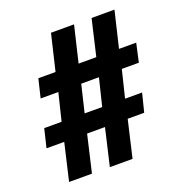

<svg xmlns="http://www.w3.org/2000/svg" viewBox="-141 -924 1000 1049"><g transform="rotate(-20 359.0 -400.0)"><path d="M83 0 133 -215H30L56 -323H157L196 -482H93L119 -590H219L269 -800H403L353 -590H456L505 -800H638L588 -590H688L664 -482H565L526 -323H625L598 -215H502L452 0H320L370 -215H266L216 0ZM291 -323H393L432 -482H329Z"/></g></svg>

Font: Big Shoulders Text ExtraBold
Style: Regular
Weight: 800
Designer: Patric King
Foundry: XO Type Co
Version: Version 1.000; ttfautohint (v1.8.2)